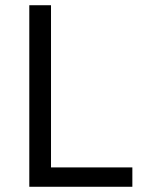

<svg xmlns="http://www.w3.org/2000/svg" viewBox="-20 -714 546 734"><path d="M92 0V-694H175V-74H486V0Z"/></svg>

Font: Cantarell
Style: Regular
Weight: 400
Designer: Dave Crossland, Nikolaus Waxweiler, Florian Fecher, Jacques Le Bailly, Eben Sorkin, Alexei Vanyashin, Alexios Zavras, Em
Version: Version 0.303